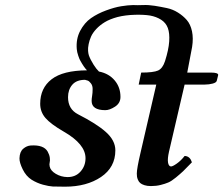

<svg xmlns="http://www.w3.org/2000/svg" viewBox="-20 -718 873 751"><path d="M243.2 -25.4Q275.4 -24.9 294.9 -46.9Q314.5 -68.8 314.5 -99.1Q314.5 -154.3 229.5 -203.1Q178.7 -232.4 158 -256.3Q137.2 -280.3 137.2 -312Q137.2 -373.5 181.9 -408Q226.6 -442.4 320.3 -442.9Q308.1 -455.1 293.5 -481.9Q291 -485.8 286.1 -500Q281.2 -514.2 280.3 -525.9Q276.9 -565.4 293.5 -597.2Q310.1 -628.9 335.9 -647Q361.8 -665 395 -677.2Q428.2 -689.5 454.1 -693.6Q480 -697.8 500.5 -698.2Q517.6 -697.3 539.3 -698.2Q561 -699.2 585.2 -695.3Q609.4 -691.4 632.6 -686.5Q655.8 -681.6 676 -668.9Q696.3 -656.2 710.7 -639.6Q725.1 -623 731 -595.7Q736.8 -568.4 731.4 -534.2L712.4 -434.1H805.2Q833.5 -434.1 833.5 -424.8L828.1 -402.8Q826.7 -395 812 -391.1Q797.4 -387.2 781.2 -387.2H702.1L641.1 -125Q634.8 -97.2 637.2 -82.5Q639.6 -67.9 648.4 -66.9Q654.8 -66.4 671.4 -78.1Q688 -89.8 702.1 -107.9Q712.9 -107.9 720.7 -100.6Q724.1 -97.2 726.6 -92.8Q729 -88.4 729.5 -85.9L730.5 -83L696.3 -48.3Q685.5 -38.1 668 -23.7Q650.4 -9.3 638.2 -4.2Q626 1 608.4 5.4Q590.8 9.8 570.3 9.8Q555.7 9.8 544.9 6.3Q534.2 2.9 528.6 -2Q522.9 -6.8 519.8 -14.2Q516.6 -21.5 515.9 -26.9Q515.1 -32.2 515.1 -39.1Q515.1 -58.1 529.3 -119.1L591.3 -387.2H522.5L532.2 -434.1Q580.1 -434.1 598.1 -442.1Q616.2 -450.2 625.5 -479Q639.6 -523.4 641.8 -555.7Q644 -587.9 636.5 -608.4Q628.9 -628.9 610.1 -640.9Q591.3 -652.8 566.9 -657.2Q543 -661.1 508.3 -660.2Q470.2 -659.2 439.5 -651.4Q409.2 -643.1 389.9 -631.3Q370.6 -619.6 356.7 -604.7Q342.8 -589.8 336.2 -575Q329.6 -560.1 326.7 -545.2Q323.7 -530.3 324.5 -519.5Q325.2 -508.8 327.6 -501.5Q333.5 -484.9 346.2 -464.8Q356.9 -447.8 367.2 -438L367.7 -437.5L368.2 -438Q406.2 -430.2 428.7 -403.3Q451.2 -376.5 451.2 -338.9Q451.2 -314.5 429.9 -300.8Q408.7 -287.1 392.1 -287.1Q338.4 -287.1 338.4 -323.2Q338.4 -331.5 340.3 -342.8Q342.3 -354 342.3 -370.1Q342.3 -383.3 335.7 -391.8Q329.1 -400.4 323.5 -402.6Q317.9 -404.8 312.5 -405.8Q279.3 -405.8 262.7 -386.5Q246.1 -367.2 246.1 -337.9Q246.1 -291 285.2 -271Q357.9 -233.9 393.6 -202.1Q431.2 -168.9 431.2 -129.9Q431.2 -63.5 375 -25.6Q318.8 12.2 234.4 12.2Q201.7 12.2 186.5 11.5Q171.4 10.7 147.9 4.4Q124.5 -2 103.5 -15.1Q82 -28.8 68.8 -55.7Q55.7 -82.5 56.2 -99.1Q57.1 -124.5 70.8 -136.2Q84.5 -147.9 100.1 -148.9Q150.9 -152.3 166.5 -125Q173.3 -112.8 174.8 -101.1Q176.3 -89.4 174.3 -82.5Q172.4 -75.7 174.3 -66.9Q177.7 -50.3 198.2 -38.1Q218.8 -25.9 243.2 -25.4Z"/></svg>

Font: Linux Libertine G
Style: Semibold Italic
Weight: 600
Italic angle: -11.5°
Designer: Philipp H. Poll
Foundry: Philipp H. Poll
Version: Version 5.1.1